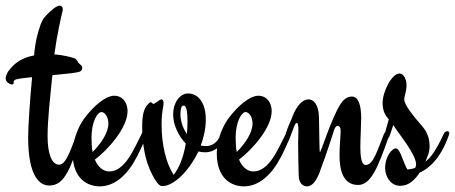

<svg xmlns="http://www.w3.org/2000/svg" viewBox="-96 -651 1616 682"><path d="M195 -170C195 -171 196 -175 196 -176C196 -182 193 -185 188 -185C183 -185 179 -181 176 -173C152 -110 137 -66 114 -66C87 -66 73 -107 73 -167C73 -226 82 -303 90 -384C138 -389 182 -392 190 -398C193 -399 196 -405 196 -410C196 -421 185 -422 180 -432C176 -440 174 -442 163 -446C158 -447 133 -455 97 -458C107 -531 122 -594 125 -607C126 -610 127 -614 127 -619C127 -627 122 -631 115 -631C110 -630 98 -626 82 -610C66 -595 55 -585 47 -560C39 -537 30 -509 25 -454C-35 -443 -57 -410 -68 -396C-72 -388 -76 -380 -76 -373C-76 -358 -59 -351 -54 -351C-42 -351 -52 -361 -44 -366C-41 -370 -27 -372 9 -376C12 -376 14 -376 18 -377C10 -292 4 -201 4 -163C4 -19 48 8 79 8C134 8 153 -51 195 -170Z M419 -185C412 -185 409 -181 406 -173C382 -128 350 -42 292 -42C273 -42 253 -55 241 -84C286 -118 357 -196 357 -256C357 -292 335 -311 310 -311C279 -311 235 -274 201 -227C182 -200 162 -152 162 -107C162 -11 220 11 258 11C309 11 349 -26 376 -69L393 -99C402 -118 414 -142 425 -170C426 -172 426 -174 426 -177C426 -182 423 -185 419 -185ZM229 -162C229 -220 251 -253 264 -253C276 -253 289 -237 289 -212C289 -178 260 -138 233 -111C230 -126 229 -143 229 -162Z M707 -170C708 -173 708 -175 708 -177C708 -182 704 -185 700 -185C695 -185 691 -181 688 -173C677 -145 658 -132 634 -132C629 -132 623 -133 617 -134C628 -163 635 -195 635 -227C635 -286 608 -319 572 -319C542 -319 519 -285 519 -245C519 -228 523 -208 531 -191C540 -170 552 -153 564 -141C553 -78 535 -49 521 -30C494 -70 478 -137 478 -209C478 -259 485 -268 485 -286C485 -294 481 -298 478 -298C470 -298 455 -282 449 -282C446 -282 443 -288 439 -288C436 -288 433 -284 429 -280C421 -272 409 -256 409 -203C409 -88 443 -30 460 -5C467 4 472 10 481 10C520 10 574 -41 609 -113C616 -111 624 -110 633 -110C666 -110 694 -133 707 -170ZM545 -244C545 -257 546 -276 556 -276C567 -276 570 -252 570 -219C570 -203 569 -188 568 -175C553 -196 545 -223 545 -244Z M931 -185C924 -185 921 -181 918 -173C894 -128 862 -42 804 -42C785 -42 765 -55 753 -84C798 -118 869 -196 869 -256C869 -292 847 -311 822 -311C791 -311 747 -274 713 -227C694 -200 674 -152 674 -107C674 -11 732 11 770 11C821 11 861 -26 888 -69L905 -99C914 -118 926 -142 937 -170C938 -172 938 -174 938 -177C938 -182 935 -185 931 -185ZM741 -162C741 -220 763 -253 776 -253C788 -253 801 -237 801 -212C801 -178 772 -138 745 -111C742 -126 741 -143 741 -162Z M1280 -185C1275 -185 1270 -181 1267 -173C1244 -116 1230 -65 1203 -65C1194 -65 1184 -75 1184 -128C1184 -159 1187 -208 1187 -231C1187 -278 1177 -308 1154 -308C1137 -308 1124 -298 1112 -279C1080 -227 1044 -110 1040 -110C1039 -110 1038 -166 1037 -235C1036 -278 1019 -298 1000 -298C972 -298 950 -260 940 -229C932 -213 917 -175 917 -167C917 -160 920 -158 924 -158C929 -158 933 -162 937 -171C949 -200 951 -214 959 -214C962 -214 964 -207 964 -187C964 -174 963 -157 963 -140C963 -103 964 -62 965 -29C965 2 982 11 994 11C1009 11 1028 0 1046 -58C1063 -102 1086 -174 1091 -190C1094 -197 1097 -204 1104 -204C1109 -204 1114 -198 1114 -186C1114 -171 1110 -133 1110 -99C1110 -50 1121 6 1176 6C1221 6 1246 -54 1286 -169C1287 -172 1288 -174 1288 -177C1288 -182 1284 -185 1280 -185Z M1425 -102C1428 -109 1430 -122 1430 -130C1430 -159 1422 -181 1405 -201C1368 -244 1340 -279 1340 -298C1340 -303 1341 -308 1342 -311C1346 -325 1348 -338 1348 -349C1348 -369 1338 -390 1323 -390C1296 -390 1263 -326 1263 -285C1263 -257 1273 -240 1285 -227L1281 -213C1278 -204 1275 -190 1270 -173C1269 -171 1269 -169 1269 -167C1269 -161 1272 -158 1277 -158C1282 -158 1286 -161 1290 -174L1301 -207C1318 -178 1382 -104 1382 -67C1382 -64 1381 -60 1379 -55C1370 -51 1360 -50 1351 -49C1346 -57 1341 -70 1334 -87C1326 -110 1318 -124 1310 -124C1298 -124 1272 -98 1272 -53C1272 -29 1288 9 1326 9C1357 9 1378 -13 1395 -38C1424 -50 1469 -86 1498 -170C1499 -173 1500 -175 1500 -177C1500 -182 1498 -185 1493 -185C1487 -185 1482 -181 1479 -173C1455 -121 1436 -94 1421 -82L1415 -76Z"/></svg>

Font: Engagement
Style: Regular
Weight: 400
Designer: Astigmatic (AOETI)
Foundry: Astigmatic (AOETI)
Version: Version 1.000